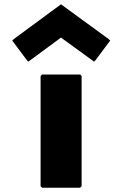

<svg xmlns="http://www.w3.org/2000/svg" viewBox="-20 -867 569 894"><path d="M176 -520 169 -513V0L176 7H353L360 0V-513L353 -520ZM44 -685 37 -678 105 -587 112 -580 264 -692 418 -580 425 -587 493 -678 486 -685 264 -847Z"/></svg>

Font: Hussar Woodtype
Style: Blk
Weight: 900
Foundry: Cannot Into Space Fonts
Version: Version 1.07